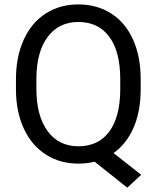

<svg xmlns="http://www.w3.org/2000/svg" viewBox="-20 -741 728 881"><path d="M625.5 -332.5V-377.9C625.5 -447.3 613.8 -507.9 590.3 -559.8C566.9 -611.7 533.4 -651.5 490 -679.2C446.5 -706.9 396.2 -720.7 338.9 -720.7C282.9 -720.7 233.2 -706.8 189.7 -679C146.2 -651.1 112.6 -611 88.9 -558.6C65.1 -506.2 53.2 -445.8 53.2 -377.4V-326.2C53.9 -259.1 66.2 -200.1 90.1 -149.2C114 -98.2 147.6 -59 190.9 -31.5C234.2 -4 283.9 9.8 339.8 9.8C365.9 9.8 390.6 6.8 414.1 1L564 120.1L627.9 61L501 -38.6C540.4 -66.6 571 -105.4 592.8 -155C614.6 -204.7 625.5 -263.8 625.5 -332.5ZM531.7 -378.4V-325.7C530.8 -243.3 513.7 -180.1 480.5 -136C447.3 -91.9 400.4 -69.8 339.8 -69.8C279.3 -69.8 232 -93.3 198 -140.1C164 -187 147 -251.1 147 -332.5V-384.8C147.9 -464.8 165.4 -527.4 199.5 -572.5C233.5 -617.6 279.9 -640.1 338.9 -640.1C400.7 -640.1 448.3 -617.4 481.7 -572C515.1 -526.6 531.7 -462.1 531.7 -378.4Z"/></svg>

Font: Roboto1
Style: rg
Weight: 400
Designer: Google
Version: Version 2.137; 2017